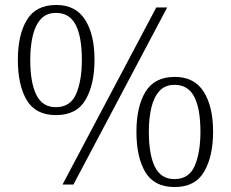

<svg xmlns="http://www.w3.org/2000/svg" viewBox="-20 -744 931 774"><path d="M206 -280Q124 -280 88 -340Q52 -400 52 -503Q52 -604 88.5 -664Q125 -724 207 -724Q285 -724 323 -664.5Q361 -605 361 -503Q361 -404 325 -342Q289 -280 206 -280ZM232 0 610 -714H654L276 0ZM205 -312Q264 -312 287 -365.5Q310 -419 310 -503Q310 -596 285 -644Q260 -692 206 -692Q167 -692 144.5 -667Q122 -642 112 -599.5Q102 -557 102 -503Q102 -411 126.5 -361.5Q151 -312 205 -312ZM684 10Q602 10 566 -50Q530 -110 530 -213Q530 -314 566.5 -374Q603 -434 685 -434Q763 -434 801 -374.5Q839 -315 839 -213Q839 -114 803 -52Q767 10 684 10ZM683 -22Q742 -22 765 -75.5Q788 -129 788 -213Q788 -306 763 -354Q738 -402 684 -402Q645 -402 622.5 -377Q600 -352 590 -309.5Q580 -267 580 -213Q580 -121 604.5 -71.5Q629 -22 683 -22Z"/></svg>

Font: Noto Serif Gurmukhi Light
Style: Regular
Weight: 300
Designer: Vaibhav Singh and the Monotype Design Team
Foundry: Monotype Imaging Inc.
Version: Version 2.004; ttfautohint (v1.8.4.7-5d5b)